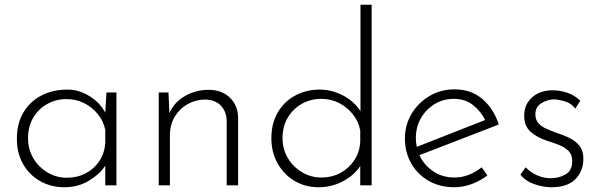

<svg xmlns="http://www.w3.org/2000/svg" viewBox="-20 -780 2528 808"><path d="M251 8Q195 8 149.5 -17.5Q104 -43 77.5 -89Q51 -135 51 -196Q51 -261 79 -307.5Q107 -354 155 -378.5Q203 -403 264 -403Q312 -403 356.5 -375.5Q401 -348 423 -306L428 -391H470V0H423V-83Q401 -48 355 -20Q309 8 251 8ZM261 -32Q305 -32 340.5 -50.5Q376 -69 398 -102Q420 -135 423 -178V-234Q415 -271 391.5 -300Q368 -329 334 -346Q300 -363 260 -363Q216 -363 179 -342.5Q142 -322 120 -285Q98 -248 98 -198Q98 -152 120 -114.5Q142 -77 179.5 -54.5Q217 -32 261 -32Z M689 -391 693 -304Q713 -350 758.5 -376Q804 -402 858 -402Q913 -402 947 -369.5Q981 -337 982 -285V0H934V-272Q933 -310 910 -335Q887 -360 843 -361Q804 -361 770 -342Q736 -323 715.5 -289Q695 -255 695 -210V0H648V-391Z M1320 8Q1265 8 1220 -18.5Q1175 -45 1148.5 -92Q1122 -139 1122 -198Q1122 -261 1149 -307Q1176 -353 1222.5 -378Q1269 -403 1325 -403Q1377 -403 1424 -378Q1471 -353 1497 -312V-760H1544V0H1496V-81Q1469 -41 1422 -16.5Q1375 8 1320 8ZM1332 -33Q1377 -33 1413 -52.5Q1449 -72 1471 -105.5Q1493 -139 1496 -181V-231Q1489 -269 1465 -299Q1441 -329 1407 -346.5Q1373 -364 1332 -364Q1287 -364 1250 -343Q1213 -322 1191 -285Q1169 -248 1169 -199Q1169 -153 1191 -115.5Q1213 -78 1250.5 -55.5Q1288 -33 1332 -33Z M1892 8Q1831 8 1784 -19Q1737 -46 1710.5 -92.5Q1684 -139 1684 -197Q1684 -254 1712 -301Q1740 -348 1787.5 -376Q1835 -404 1893 -404Q1963 -404 2010.5 -363Q2058 -322 2079 -256L1745 -127Q1764 -86 1802.5 -59.5Q1841 -33 1893 -33Q1925 -33 1954.5 -45Q1984 -57 2007 -76L2031 -42Q2003 -20 1966.5 -6Q1930 8 1892 8ZM1730 -199Q1730 -180 1734 -162L2022 -275Q2004 -311 1971 -337.5Q1938 -364 1890 -364Q1845 -364 1809 -342Q1773 -320 1751.5 -283Q1730 -246 1730 -199Z M2301 8Q2267 8 2230 -4.5Q2193 -17 2170 -45L2192 -76Q2212 -55 2239.5 -42.5Q2267 -30 2298 -30Q2332 -30 2360 -46Q2388 -62 2388 -102Q2388 -130 2372.5 -145Q2357 -160 2333.5 -169.5Q2310 -179 2284 -187Q2241 -201 2213.5 -225Q2186 -249 2186 -293Q2186 -341 2219.5 -370.5Q2253 -400 2305 -400Q2336 -400 2366.5 -390Q2397 -380 2422 -356L2401 -323Q2385 -345 2358.5 -353Q2332 -361 2312 -362Q2286 -362 2259.5 -346.5Q2233 -331 2233 -299Q2233 -276 2246 -261.5Q2259 -247 2279.5 -238Q2300 -229 2322 -221Q2351 -212 2376.5 -199.5Q2402 -187 2418.5 -166.5Q2435 -146 2435 -112Q2435 -60 2401.5 -26Q2368 8 2301 8Z"/></svg>

Font: Synthetic Light
Style: Regular
Weight: 300
Designer: Santiago Orozco
Foundry: Typemade
Version: Version 2.000; ttfautohint (v1.8.4.7-5d5b)